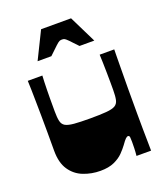

<svg xmlns="http://www.w3.org/2000/svg" viewBox="-132 -793 764 891"><g transform="rotate(-20 249.5 -348.0)"><path d="M211 8Q167 8 127.5 -7.5Q88 -23 64 -58.5Q40 -94 40 -153Q40 -201 40 -245Q40 -289 39.5 -327Q39 -365 38.5 -397.5Q38 -430 37.5 -455.5Q37 -481 36 -500H108Q107 -486 106.5 -468Q106 -450 105.5 -430Q105 -410 105 -390Q105 -370 105 -353Q105 -336 105 -324Q105 -294 109 -276Q113 -258 127 -250Q141 -242 170 -239.5Q199 -237 249 -237Q299 -237 328.5 -239.5Q358 -242 372 -250Q386 -258 390 -276Q394 -294 394 -324Q394 -339 394 -361.5Q394 -384 393.5 -409.5Q393 -435 392.5 -459Q392 -483 391 -500H463Q463 -491 462.5 -470.5Q462 -450 462 -422Q462 -394 461.5 -364Q461 -334 461 -305.5Q461 -277 461 -255Q461 -223 461 -184Q461 -145 461.5 -107Q462 -69 462.5 -40Q463 -11 463 0H391Q393 -19 393.5 -37.5Q394 -56 394 -69Q394 -83 393 -91.5Q392 -100 385 -100Q380 -100 373 -93.5Q366 -87 352 -67Q341 -52 324 -34.5Q307 -17 279.5 -4.5Q252 8 211 8ZM110 -570 176 -704H324L390 -570H317Q291 -598 279.5 -609.5Q268 -621 263 -623.5Q258 -626 250 -626Q243 -626 237.5 -623.5Q232 -621 219.5 -609.5Q207 -598 178 -570Z"/></g></svg>

Font: Ojuju ExtraBold
Style: Regular
Weight: 800
Designer: Chisaokwu Joboson, Mirko Velimirovic
Foundry: Udi Foundry
Version: Version 1.000